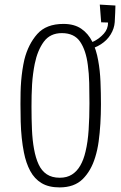

<svg xmlns="http://www.w3.org/2000/svg" viewBox="-20 -812 528 835"><path d="M239 3Q192 3 161 -15.5Q130 -34 111.5 -68.5Q93 -103 84 -149Q78 -179 74.5 -212.5Q71 -246 70 -283Q69 -320 69 -359Q69 -385 69.5 -410Q70 -435 72 -459.5Q74 -484 77.5 -507.5Q81 -531 86 -553Q103 -620 142 -664Q181 -708 256 -708Q303 -708 333.5 -687Q364 -666 381.5 -630.5Q399 -595 407 -549Q415 -506 417 -456.5Q419 -407 419 -358Q419 -315 416.5 -274Q414 -233 409 -196.5Q404 -160 394 -128Q376 -69 339.5 -33Q303 3 239 3ZM240 -39Q271 -39 293 -53Q315 -67 329.5 -92.5Q344 -118 352 -153Q362 -194 365.5 -247.5Q369 -301 369 -363Q369 -409 368 -451Q367 -493 362 -529Q354 -593 328.5 -630.5Q303 -668 249 -668Q198 -668 170.5 -630.5Q143 -593 131 -534Q127 -514 124 -491.5Q121 -469 119.5 -445Q118 -421 117.5 -397Q117 -373 117 -348Q117 -295 119 -248.5Q121 -202 128 -164Q135 -125 148 -97Q161 -69 183.5 -54Q206 -39 240 -39ZM357 -595 351 -618Q366 -621 389.5 -633Q413 -645 431.5 -665.5Q450 -686 450 -714L420 -715L414 -792L482 -788Q482 -777 481 -757Q480 -737 479 -716Q477 -688 461.5 -662.5Q446 -637 419 -619.5Q392 -602 357 -595Z"/></svg>

Font: Truculenta ExtraLight
Style: Regular
Weight: 250
Version: Version 1.002